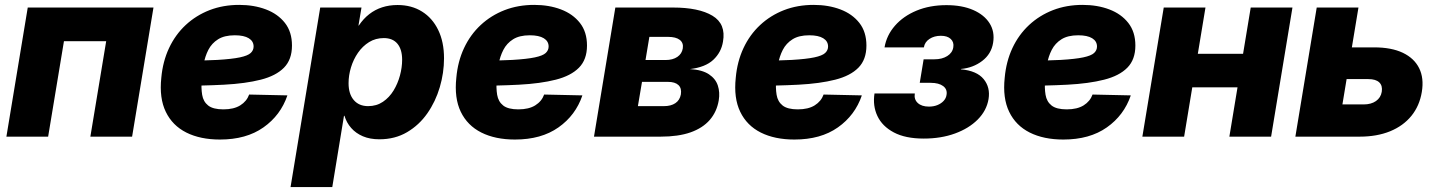

<svg xmlns="http://www.w3.org/2000/svg" viewBox="-20 -553 5814 777"><path d="M601.1 -522.5 514.6 0H345.7L409.7 -386.2H238.8L174.8 0H5.9L92.3 -522.5Z M870.1 11.7Q790.5 11.7 734.1 -16.6Q677.7 -44.9 650.9 -100.6Q624 -156.2 632.8 -238.3Q638.7 -304.2 664.1 -358.4Q689.5 -412.6 731.4 -451.7Q773.4 -490.7 828.1 -512Q882.8 -533.2 948.2 -533.2Q1007.8 -533.2 1056.2 -514.9Q1104.5 -496.6 1133.1 -460.2Q1161.6 -423.8 1161.6 -368.7Q1161.6 -312 1129.2 -279.1Q1096.7 -246.1 1035.2 -230.5Q973.6 -214.8 886.2 -210.2Q798.8 -205.6 688.5 -205.6L705.1 -307.1Q800.3 -307.1 859.4 -310.5Q918.5 -314 950.7 -320.8Q982.9 -327.6 994.6 -338.6Q1006.3 -349.6 1006.3 -364.7Q1006.3 -386.2 986.8 -398.2Q967.3 -410.2 930.2 -410.2Q888.2 -410.2 862.5 -394Q836.9 -377.9 823.2 -351.3Q809.6 -324.7 804.2 -293.7Q798.8 -262.7 796.4 -232.9Q793.5 -197.3 798.1 -169.4Q802.7 -141.6 822.5 -126Q842.3 -110.4 883.8 -110.4Q926.3 -110.4 952.4 -126.7Q978.5 -143.1 988.3 -170.4L1143.1 -167Q1115.7 -86.4 1046.1 -37.4Q976.6 11.7 870.1 11.7Z M1155.8 204.1 1275.9 -522.5H1442.9L1430.7 -449.7H1432.1Q1450.7 -477.5 1474.4 -495.8Q1498 -514.2 1526.6 -523.4Q1555.2 -532.7 1588.9 -532.7Q1645.5 -532.7 1687.7 -506.3Q1730 -480 1753.4 -431.6Q1776.9 -383.3 1776.9 -316.9Q1776.9 -258.3 1759.8 -200.2Q1742.7 -142.1 1709.5 -94.5Q1676.3 -46.9 1627.4 -18.1Q1578.6 10.7 1515.1 10.7Q1477.1 10.7 1448.5 -1.5Q1419.9 -13.7 1401.1 -35.2Q1382.3 -56.6 1374 -84.5H1372.1L1324.7 204.1ZM1469.7 -123.5Q1503.9 -123.5 1529.8 -141.1Q1555.7 -158.7 1572.8 -186.8Q1589.8 -214.8 1598.6 -247.6Q1607.4 -280.3 1607.4 -311Q1607.4 -353 1588.4 -376Q1569.3 -398.9 1533.2 -398.9Q1500 -398.9 1473.6 -382.6Q1447.3 -366.2 1428.7 -339.4Q1410.2 -312.5 1400.4 -280.3Q1390.6 -248 1390.6 -216.3Q1390.6 -172.9 1411.6 -148.2Q1432.6 -123.5 1469.7 -123.5Z M2064 11.7Q1984.4 11.7 1928 -16.6Q1871.6 -44.9 1844.7 -100.6Q1817.9 -156.2 1826.7 -238.3Q1832.5 -304.2 1857.9 -358.4Q1883.3 -412.6 1925.3 -451.7Q1967.3 -490.7 2022 -512Q2076.7 -533.2 2142.1 -533.2Q2201.7 -533.2 2250 -514.9Q2298.3 -496.6 2326.9 -460.2Q2355.5 -423.8 2355.5 -368.7Q2355.5 -312 2323 -279.1Q2290.5 -246.1 2229 -230.5Q2167.5 -214.8 2080.1 -210.2Q1992.7 -205.6 1882.3 -205.6L1898.9 -307.1Q1994.1 -307.1 2053.2 -310.5Q2112.3 -314 2144.5 -320.8Q2176.8 -327.6 2188.5 -338.6Q2200.2 -349.6 2200.2 -364.7Q2200.2 -386.2 2180.7 -398.2Q2161.1 -410.2 2124 -410.2Q2082 -410.2 2056.4 -394Q2030.8 -377.9 2017.1 -351.3Q2003.4 -324.7 1998 -293.7Q1992.7 -262.7 1990.2 -232.9Q1987.3 -197.3 1991.9 -169.4Q1996.6 -141.6 2016.4 -126Q2036.1 -110.4 2077.6 -110.4Q2120.1 -110.4 2146.2 -126.7Q2172.4 -143.1 2182.1 -170.4L2336.9 -167Q2309.6 -86.4 2240 -37.4Q2170.4 11.7 2064 11.7Z M2383.8 0 2470.2 -522.5H2703.6Q2808.1 -522.5 2863.3 -489.3Q2918.5 -456.1 2905.8 -384.3Q2898.9 -341.3 2866.7 -311Q2834.5 -280.8 2772 -273.4Q2821.8 -270.5 2848.9 -252.4Q2876 -234.4 2885 -206.8Q2894 -179.2 2888.7 -147Q2880.9 -100.6 2852.3 -67.6Q2823.7 -34.7 2774.4 -17.3Q2725.1 0 2653.3 0ZM2561.5 -123.5H2667Q2695.3 -123.5 2713.1 -135.5Q2731 -147.5 2735.4 -170.9Q2739.3 -195.8 2725.6 -208.7Q2711.9 -221.7 2683.1 -221.7H2578.1ZM2592.3 -310.1H2673.3Q2702.6 -310.1 2721.2 -322.8Q2739.7 -335.4 2743.2 -357.4Q2746.6 -379.4 2731 -391.6Q2715.3 -403.8 2683.6 -403.8H2607.9Z M3194.8 11.7Q3115.2 11.7 3058.8 -16.6Q3002.4 -44.9 2975.6 -100.6Q2948.7 -156.2 2957.5 -238.3Q2963.4 -304.2 2988.8 -358.4Q3014.2 -412.6 3056.2 -451.7Q3098.1 -490.7 3152.8 -512Q3207.5 -533.2 3272.9 -533.2Q3332.5 -533.2 3380.9 -514.9Q3429.2 -496.6 3457.8 -460.2Q3486.3 -423.8 3486.3 -368.7Q3486.3 -312 3453.9 -279.1Q3421.4 -246.1 3359.9 -230.5Q3298.3 -214.8 3210.9 -210.2Q3123.5 -205.6 3013.2 -205.6L3029.8 -307.1Q3125 -307.1 3184.1 -310.5Q3243.2 -314 3275.4 -320.8Q3307.6 -327.6 3319.3 -338.6Q3331.1 -349.6 3331.1 -364.7Q3331.1 -386.2 3311.5 -398.2Q3292 -410.2 3254.9 -410.2Q3212.9 -410.2 3187.3 -394Q3161.6 -377.9 3147.9 -351.3Q3134.3 -324.7 3128.9 -293.7Q3123.5 -262.7 3121.1 -232.9Q3118.2 -197.3 3122.8 -169.4Q3127.4 -141.6 3147.2 -126Q3167 -110.4 3208.5 -110.4Q3251 -110.4 3277.1 -126.7Q3303.2 -143.1 3313 -170.4L3467.8 -167Q3440.4 -86.4 3370.8 -37.4Q3301.3 11.7 3194.8 11.7Z M3718.3 7.8Q3644 7.8 3597.2 -17.1Q3550.3 -42 3530.8 -83.5Q3511.2 -125 3519 -174.8H3682.1Q3678.2 -150.9 3694.1 -136.2Q3710 -121.6 3739.3 -121.6Q3758.3 -121.6 3773.4 -127.7Q3788.6 -133.8 3798.6 -144.5Q3808.6 -155.3 3810.5 -168.9Q3814.5 -191.4 3796.9 -204.6Q3779.3 -217.8 3746.1 -217.8H3702.1L3717.8 -313H3761.7Q3792.5 -313 3813.5 -326.2Q3834.5 -339.4 3837.9 -361.8Q3841.3 -382.3 3827.6 -395.3Q3814 -408.2 3787.6 -408.2Q3760.7 -408.2 3741.5 -395.5Q3722.2 -382.8 3718.8 -361.3H3559.6Q3567.9 -410.2 3601.8 -449Q3635.7 -487.8 3689.2 -510Q3742.7 -532.2 3810.1 -532.2Q3873 -532.2 3918 -512.7Q3962.9 -493.2 3984.6 -459Q4006.3 -424.8 3999 -379.9Q3991.7 -334.5 3954.8 -306.4Q3918 -278.3 3868.7 -273.9V-272.5Q3933.1 -266.6 3960.7 -232.9Q3988.3 -199.2 3980.5 -151.9Q3972.7 -105.5 3936.8 -69.3Q3900.9 -33.2 3844.5 -12.7Q3788.1 7.8 3718.3 7.8Z M4283.2 11.7Q4203.6 11.7 4147.2 -16.6Q4090.8 -44.9 4064 -100.6Q4037.1 -156.2 4045.9 -238.3Q4051.8 -304.2 4077.1 -358.4Q4102.5 -412.6 4144.5 -451.7Q4186.5 -490.7 4241.2 -512Q4295.9 -533.2 4361.3 -533.2Q4420.9 -533.2 4469.2 -514.9Q4517.6 -496.6 4546.1 -460.2Q4574.7 -423.8 4574.7 -368.7Q4574.7 -312 4542.2 -279.1Q4509.8 -246.1 4448.2 -230.5Q4386.7 -214.8 4299.3 -210.2Q4211.9 -205.6 4101.6 -205.6L4118.2 -307.1Q4213.4 -307.1 4272.5 -310.5Q4331.5 -314 4363.8 -320.8Q4396 -327.6 4407.7 -338.6Q4419.4 -349.6 4419.4 -364.7Q4419.4 -386.2 4399.9 -398.2Q4380.4 -410.2 4343.3 -410.2Q4301.3 -410.2 4275.6 -394Q4250 -377.9 4236.3 -351.3Q4222.7 -324.7 4217.3 -293.7Q4211.9 -262.7 4209.5 -232.9Q4206.5 -197.3 4211.2 -169.4Q4215.8 -141.6 4235.6 -126Q4255.4 -110.4 4296.9 -110.4Q4339.4 -110.4 4365.5 -126.7Q4391.6 -143.1 4401.4 -170.4L4556.2 -167Q4528.8 -86.4 4459.2 -37.4Q4389.6 11.7 4283.2 11.7Z M5059.1 -335.4 5036.6 -199.7H4756.3L4778.8 -335.4ZM4858.4 -522.5 4772 0H4603L4689.5 -522.5ZM5210.4 -522.5 5124 0H4955.1L5041.5 -522.5Z M5384.8 -361.3H5541Q5610.8 -361.3 5657 -339.4Q5703.1 -317.4 5723.1 -277.1Q5743.2 -236.8 5733.9 -180.7Q5724.6 -124.5 5691.7 -84Q5658.7 -43.5 5605.5 -21.7Q5552.2 0 5482.4 0H5222.2L5308.6 -522.5H5477.5L5412.6 -130.4H5498.5Q5528.8 -130.4 5548.3 -144Q5567.9 -157.7 5571.8 -181.6Q5575.7 -206.1 5561.8 -219.5Q5547.9 -232.9 5517.6 -232.9H5363.8Z"/></svg>

Font: Inter 28pt ExtraBold
Style: Italic
Weight: 800
Italic angle: -9.3988°
Designer: Rasmus Andersson
Foundry: rsms
Version: Version 4.001;git-66647c0bb